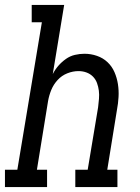

<svg xmlns="http://www.w3.org/2000/svg" viewBox="-46 -755 566 775"><path d="M-26 0V-70H24L123 -665H82V-735H213L167 -456Q176 -474 189.5 -489.5Q203 -505 220 -517Q237 -529 256.5 -533.5Q276 -538 295 -538Q321 -538 345.5 -529.5Q370 -521 388 -504Q406 -487 416 -464Q426 -441 430 -415.5Q434 -390 432.5 -363.5Q431 -337 426 -311L387 -70H428V0H258V-70H308L350 -322Q352 -339 353.5 -356Q355 -373 353 -389Q351 -405 345.5 -420Q340 -435 329 -446Q318 -457 303 -462.5Q288 -468 271 -468Q248 -468 225.5 -459Q203 -450 186.5 -432Q170 -414 161 -392Q152 -370 148 -347L103 -70H144V0Z"/></svg>

Font: Iosevka Slab Oblique
Style: Regular
Weight: 400
Italic angle: -9°
Monospace: yes
Designer: Belleve Invis
Foundry: Belleve Invis
Version: Version 11.1.1; ttfautohint (v1.8.3)